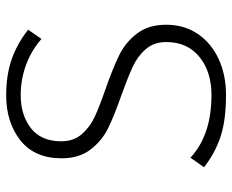

<svg xmlns="http://www.w3.org/2000/svg" viewBox="-85 -649 751 621"><g transform="rotate(-90 290.5 -338.5)"><path d="M60 -54 91 -98Q164 -30 294 -30Q369 -30 417 -69Q465 -108 465 -176Q465 -216 442 -242.5Q419 -269 385.5 -284.5Q352 -300 294 -321Q228 -344 187 -364Q146 -384 117.5 -421Q89 -458 89 -515Q89 -602 147 -648Q205 -694 293 -694Q358 -694 408.5 -676.5Q459 -659 505 -623L475 -580Q437 -613 390.5 -630Q344 -647 293 -647Q229 -647 186.5 -614Q144 -581 144 -516Q144 -476 167 -449.5Q190 -423 223.5 -407.5Q257 -392 315 -372Q383 -348 423.5 -328Q464 -308 492.5 -271Q521 -234 521 -176Q521 -118 491 -74Q461 -30 409.5 -6.5Q358 17 294 17Q214 17 161 0Q108 -17 60 -54Z"/></g></svg>

Font: Martel Sans ExtraLight
Style: Regular
Weight: 275
Designer: Dan Reynolds and Mathieu Réguer
Foundry: Dan Reynolds and Mathieu Réguer
Version: Version 1.002; ttfautohint (v1.1) -l 5 -r 5 -G 72 -x 0 -D la